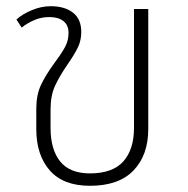

<svg xmlns="http://www.w3.org/2000/svg" viewBox="-20 -590 605 619"><path d="M97 -174V-239Q97 -284 112 -316Q127 -348 157 -389Q180 -420 190.5 -440Q201 -460 201 -484Q201 -509 184.5 -522Q168 -535 139 -535Q113 -535 90 -525Q67 -515 50 -501L33 -527Q51 -544 82 -557Q113 -570 143 -570Q189 -570 215.5 -549Q242 -528 242 -487Q242 -460 231.5 -438Q221 -416 199 -384Q172 -345 157.5 -313.5Q143 -282 143 -237V-178Q143 -108 174 -69.5Q205 -31 270 -31Q343 -31 377.5 -69.5Q412 -108 412 -178V-561H458V-174Q458 -90 410.5 -40.5Q363 9 270 9Q184 9 140.5 -40.5Q97 -90 97 -174Z"/></svg>

Font: FiraGO ExtraLight
Style: Regular
Weight: 200
Designer: bBox Type
Foundry: bBox Type GmbH
Version: Version 1.001